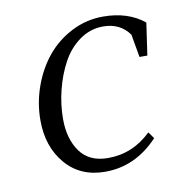

<svg xmlns="http://www.w3.org/2000/svg" viewBox="-60 -510 562 575"><g transform="rotate(-10 221.5 -222.5)"><path d="M50.8 -178.2Q50.8 -231 68.6 -280.8Q86.4 -330.6 117.4 -368.4Q148.4 -406.2 193.4 -429.2Q238.3 -452.1 289.1 -452.1Q364.7 -452.1 414.1 -412.1L399.9 -314H376L363.8 -383.8Q335.9 -422.9 284.2 -422.9Q245.1 -422.9 212.6 -399.7Q180.2 -376.5 160.2 -339.4Q140.1 -302.2 129.2 -258.3Q118.2 -214.4 118.2 -169.9Q118.2 -109.9 146.2 -71Q174.3 -32.2 231 -32.2Q306.6 -32.2 362.8 -86.9L377 -66.9Q308.1 6.8 215.8 6.8Q140.1 6.8 95.5 -45.7Q50.8 -98.1 50.8 -178.2Z"/></g></svg>

Font: Dihjauti S
Style: Italic
Weight: 400
Italic angle: -9°
Designer: T. Christopher White
Version: Version 3.0.0